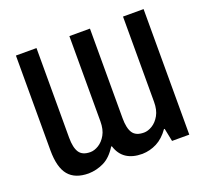

<svg xmlns="http://www.w3.org/2000/svg" viewBox="-124 -864 1105 1026"><g transform="rotate(-20 428.5 -351.5)"><path d="M214 11Q137 11 100 -33.5Q63 -78 63 -175V-714H180V-204Q180 -148 198 -120.5Q216 -93 261 -93Q284 -93 308.5 -108Q333 -123 350 -153Q367 -183 367 -229V-714H484V-204Q484 -148 502 -120.5Q520 -93 566 -93Q589 -93 613.5 -108Q638 -123 655 -153Q672 -183 672 -229V-714H789V0H691L676 -74H672Q641 -30 602 -10Q563 10 519 11Q408 11 379 -83H375Q342 -30 300.5 -10Q259 10 214 11Z"/></g></svg>

Font: Noto Sans ExtraCondensed SemiBold
Style: Regular
Weight: 600
Width: 2
Designer: Monotype Design Team
Foundry: Monotype Imaging Inc.
Version: Version 2.013; ttfautohint (v1.8.4.7-5d5b)